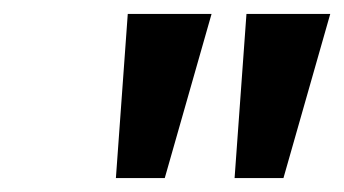

<svg xmlns="http://www.w3.org/2000/svg" viewBox="-20 -720 493 275"><path d="M316 -465 333 -700H453L386 -465ZM146 -465 163 -700H283L216 -465Z"/></svg>

Font: Cuprum
Style: Bold Italic
Weight: 700
Italic angle: -10°
Designer: Jovanny Lemonad
Foundry: Jovanny Lemonad
Version: Version 3.000